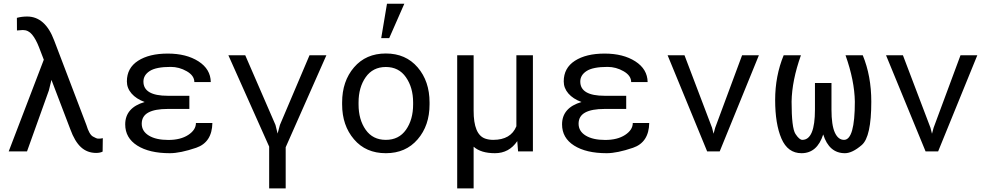

<svg xmlns="http://www.w3.org/2000/svg" viewBox="-20 -832 5441 1055"><path d="M518.6 -70.3H526.4Q534.2 -70.3 544.9 -72.8L543.9 1Q530.3 8.3 508.3 8.3Q459.5 8.3 425 -23.2Q390.6 -54.7 366.2 -122.1L262.7 -393.1L248.5 -335L128.4 0H27.8L220.7 -503.9L193.8 -573.7Q176.8 -617.2 156.2 -642.1Q135.7 -667 105.5 -667Q105 -667 73.2 -664.6L72.8 -733.9Q99.1 -741.2 128.9 -741.2Q228.5 -741.2 277.8 -609.4L454.6 -145.5Q470.2 -93.3 490.5 -81.8Q510.7 -70.3 518.6 -70.3Z M768.1 -383.8Q768.1 -305.7 901.9 -305.7H1020.5V-233.4H901.9Q831.1 -233.4 794.9 -213.6Q758.8 -193.8 758.8 -152.3Q758.8 -110.8 798.1 -86.9Q837.4 -63 904.8 -63Q972.2 -63 1014.4 -90.6Q1056.6 -118.2 1056.6 -156.2H1147Q1145 -49.8 1057.9 -20Q970.7 9.8 913.1 9.8Q800.3 9.8 734.1 -32.2Q668 -74.2 668 -148.4Q668 -240.2 774.9 -271.5Q728.5 -288.6 702.9 -318.1Q677.2 -347.7 677.2 -384.8Q677.2 -458.5 738.5 -498Q799.8 -537.6 901.9 -537.6Q1003.9 -537.6 1070.6 -494.9Q1137.2 -452.1 1138.2 -380.9H1047.9Q1047.9 -416.5 1006.3 -440.4Q964.8 -464.4 918 -464.4Q837.9 -464.4 803 -441.9Q768.1 -419.4 768.1 -383.8Z M1549.8 203.1H1459V-26.4L1234.9 -528.3H1327.6L1493.7 -145.5L1505.4 -98.1L1518.1 -145.5L1680.7 -528.3H1773.4L1549.8 -22.9Z M1950.2 -258.3Q1950.2 -174.8 1989.3 -119.1Q2028.3 -63.5 2100.1 -63.5Q2171.9 -63.5 2210.9 -119.1Q2250 -174.8 2250 -258.3V-269Q2250 -351.1 2210.4 -407.7Q2171.4 -463.9 2100.1 -463.9Q2028.8 -463.9 1989.3 -407.7Q1950.2 -351.6 1950.2 -269ZM1859.9 -269Q1859.9 -385.7 1925.3 -461.9Q1990.7 -538.1 2100.1 -538.1Q2209.5 -538.1 2274.9 -461.9Q2340.3 -385.7 2340.3 -269V-258.3Q2340.3 -142.1 2274.9 -66.4Q2209.5 9.8 2100.1 9.8Q1990.2 9.8 1925.3 -66.4Q1859.9 -142.6 1859.9 -258.3ZM2106.4 -811.5H2201.7L2118.7 -622.6H2074.7Z M2582.5 203.1H2492.2V-528.3H2582.5V-224.6Q2582 -92.3 2646.5 -70.3Q2666 -63.5 2689.9 -63.5Q2787.1 -63.5 2817.4 -138.2V-528.3H2908.2V0H2826.7L2822.3 -56.6Q2777.3 9.8 2699.7 9.8Q2622.6 9.8 2582.5 -25.9Z M3168.5 -383.8Q3168.5 -305.7 3302.2 -305.7H3420.9V-233.4H3302.2Q3231.4 -233.4 3195.3 -213.6Q3159.2 -193.8 3159.2 -152.3Q3159.2 -110.8 3198.5 -86.9Q3237.8 -63 3305.2 -63Q3372.6 -63 3414.8 -90.6Q3457 -118.2 3457 -156.2H3547.4Q3545.4 -49.8 3458.3 -20Q3371.1 9.8 3313.5 9.8Q3200.7 9.8 3134.5 -32.2Q3068.4 -74.2 3068.4 -148.4Q3068.4 -240.2 3175.3 -271.5Q3128.9 -288.6 3103.3 -318.1Q3077.6 -347.7 3077.6 -384.8Q3077.6 -458.5 3138.9 -498Q3200.2 -537.6 3302.2 -537.6Q3404.3 -537.6 3470.9 -494.9Q3537.6 -452.1 3538.6 -380.9H3448.2Q3448.2 -416.5 3406.7 -440.4Q3365.2 -464.4 3318.4 -464.4Q3238.3 -464.4 3203.4 -441.9Q3168.5 -419.4 3168.5 -383.8Z M3892.6 -129.9 3900.9 -97.2 3909.7 -129.9 4057.6 -528.3H4149.9L3934.6 0H3865.7L3648.4 -528.3H3741.2Z M4388.7 -63.5Q4458 -63.5 4458 -230V-376H4548.8V-230Q4548.8 -144.5 4567.1 -104Q4585.4 -63.5 4617.7 -63.5Q4677.2 -63.5 4677.2 -273.4Q4675.3 -389.6 4626 -528.3H4720.7Q4767.6 -414.6 4767.6 -273.4Q4767.6 -80.1 4715.3 -35.2Q4663.1 9.8 4622.6 9.8Q4535.6 9.8 4503.4 -93.3Q4470.2 9.8 4384.3 9.8Q4308.6 9.8 4273.9 -70.6Q4239.3 -150.9 4239.3 -282.7Q4239.3 -414.6 4286.1 -528.3H4380.9Q4331.5 -389.6 4329.6 -273.4Q4329.6 -128.9 4350.8 -96.2Q4372.1 -63.5 4388.7 -63.5Z M5092.8 -129.9 5101.1 -97.2 5109.9 -129.9 5257.8 -528.3H5350.1L5134.8 0H5065.9L4848.6 -528.3H4941.4Z"/></svg>

Font: RobotoMono-Regular
Style: Regular
Weight: 400
Designer: Google
Version: Version 2.000985; 2015; ttfautohint (v1.3)